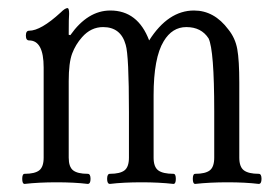

<svg xmlns="http://www.w3.org/2000/svg" viewBox="-20 -451 682 475"><path d="M41 4Q35 4 35 -8.5Q35 -21 41 -21Q66 -21 77 -29.5Q88 -38 88 -61V-284Q88 -351 52 -351Q44 -351 44 -363Q44 -375 52 -375Q81 -375 130 -420Q141 -431 147 -431Q151 -431 151 -417Q150 -409 150 -365L154 -364Q197 -425 253 -425Q321 -425 349 -351Q396 -425 460 -425Q510 -425 545 -378Q562 -357 567 -329.5Q572 -302 572 -246V-61Q572 -38 583.5 -29.5Q595 -21 620 -21Q627 -21 627 -8.5Q627 4 620 4Q587 0 543 0Q499 0 463 4Q457 4 457 -8.5Q457 -21 463 -21Q488 -21 499 -29.5Q510 -38 510 -61V-176Q510 -327 496 -356Q478 -384 441 -384Q406 -384 385 -349Q360 -308 360 -215V-61Q360 -38 371.5 -29.5Q383 -21 409 -21Q415 -21 415 -8.5Q415 4 409 4Q373 0 331 0Q285 0 252 4Q245 4 245 -8.5Q245 -21 252 -21Q277 -21 288 -29.5Q299 -38 299 -61V-174Q299 -314 291 -340Q279 -384 235 -384Q205 -384 183 -359Q167 -341 158.5 -318.5Q150 -296 150 -250V-61Q150 -38 161 -29.5Q172 -21 197 -21Q204 -21 204 -8.5Q204 4 197 4Q164 0 120 0Q76 0 41 4Z"/></svg>

Font: Junicode Cond Light
Style: Regular
Weight: 300
Width: 3
Designer: Peter S. Baker
Version: Version 2.201